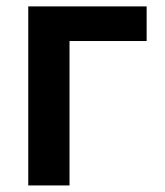

<svg xmlns="http://www.w3.org/2000/svg" viewBox="-20 -565 503 585"><path d="M66.1 -545.5H426.8V-440H191.8V0H66.1Z"/></svg>

Font: DeltaSans SemiBold
Style: Regular
Weight: 600
Designer: Rasmus Andersson
Foundry: rsms
Version: Version 3.012